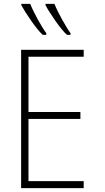

<svg xmlns="http://www.w3.org/2000/svg" viewBox="-20 -971 540 991"><path d="M326 -791H344V-800C325 -824 278 -907 261 -951H215V-944C237 -902 296 -816 326 -791ZM201 -791H219V-800C199 -825 155 -903 136 -951H90V-944C113 -902 171 -816 201 -791ZM89 0H412V-36H127V-357H395V-393H127V-678H412V-714H89Z"/></svg>

Font: Noto Sans Mono ExtraCondensed ExtraLight
Style: Regular
Weight: 200
Width: 2
Designer: Monotype Design Team
Foundry: Monotype Imaging Inc.
Version: Version 2.014